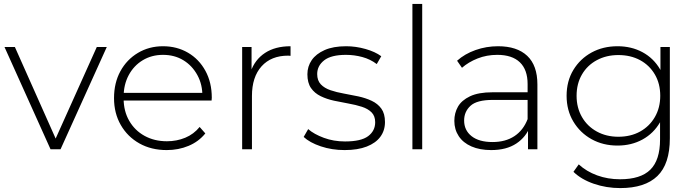

<svg xmlns="http://www.w3.org/2000/svg" viewBox="-20 -762 3545 980"><path d="M238 0 3 -522H56L276 -28H252L474 -522H525L289 0Z M831 4Q752 4 691.5 -30Q631 -64 596.5 -124Q562 -184 562 -261Q562 -339 594.5 -398.5Q627 -458 684 -492Q741 -526 812 -526Q883 -526 939.5 -493Q996 -460 1028.5 -400.5Q1061 -341 1061 -263Q1061 -260 1060.5 -256.5Q1060 -253 1060 -249H599V-288H1033L1013 -269Q1014 -330 987.5 -378.5Q961 -427 916 -454.5Q871 -482 812 -482Q754 -482 708.5 -454.5Q663 -427 637 -378.5Q611 -330 611 -268V-259Q611 -195 639.5 -145.5Q668 -96 718 -68.5Q768 -41 832 -41Q882 -41 925.5 -59Q969 -77 999 -114L1028 -81Q994 -39 942.5 -17.5Q891 4 831 4Z M1216 0V-522H1264V-379L1259 -395Q1281 -458 1333 -492Q1385 -526 1463 -526V-477Q1460 -477 1457 -477.5Q1454 -478 1451 -478Q1364 -478 1315 -423.5Q1266 -369 1266 -272V0Z M1739 4Q1674 4 1617.5 -15Q1561 -34 1530 -63L1553 -103Q1583 -77 1633 -58.5Q1683 -40 1741 -40Q1823 -40 1859 -67Q1895 -94 1895 -138Q1895 -170 1876.5 -188.5Q1858 -207 1827 -217Q1796 -227 1759 -233.5Q1722 -240 1685 -248Q1648 -256 1617 -271Q1586 -286 1567.5 -312.5Q1549 -339 1549 -383Q1549 -423 1571 -455Q1593 -487 1637 -506.5Q1681 -526 1747 -526Q1796 -526 1845.5 -512Q1895 -498 1926 -475L1903 -435Q1870 -460 1829 -471Q1788 -482 1746 -482Q1670 -482 1634.5 -454Q1599 -426 1599 -384Q1599 -351 1617.5 -331.5Q1636 -312 1667 -301.5Q1698 -291 1735 -284.5Q1772 -278 1809 -270Q1846 -262 1877 -247.5Q1908 -233 1926.5 -207.5Q1945 -182 1945 -139Q1945 -96 1921.5 -64Q1898 -32 1852 -14Q1806 4 1739 4Z M2085 0V-742H2135V0Z M2675 0V-119L2673 -137V-333Q2673 -406 2633.5 -444Q2594 -482 2518 -482Q2464 -482 2417.5 -463.5Q2371 -445 2338 -416L2313 -452Q2352 -487 2407 -506.5Q2462 -526 2522 -526Q2619 -526 2671 -477Q2723 -428 2723 -331V0ZM2487 4Q2429 4 2386.5 -14.5Q2344 -33 2321.5 -67Q2299 -101 2299 -145Q2299 -185 2317.5 -217.5Q2336 -250 2379 -270.5Q2422 -291 2494 -291H2686V-252H2495Q2414 -252 2381.5 -222Q2349 -192 2349 -147Q2349 -97 2387 -67Q2425 -37 2494 -37Q2560 -37 2605.5 -67Q2651 -97 2673 -154L2687 -120Q2666 -63 2615.5 -29.5Q2565 4 2487 4Z M3146 198Q3075 198 3011 176Q2947 154 2907 115L2934 77Q2973 113 3027.5 133Q3082 153 3145 153Q3250 153 3299.5 104Q3349 55 3349 -50V-195L3359 -273L3351 -351V-522H3399V-56Q3399 75 3335.5 136.5Q3272 198 3146 198ZM3132 -19Q3058 -19 2999.5 -51.5Q2941 -84 2906.5 -141.5Q2872 -199 2872 -273Q2872 -348 2906.5 -405Q2941 -462 2999.5 -494Q3058 -526 3132 -526Q3203 -526 3259.5 -495.5Q3316 -465 3349 -408.5Q3382 -352 3382 -273Q3382 -195 3349 -138Q3316 -81 3259.5 -50Q3203 -19 3132 -19ZM3136 -64Q3199 -64 3247 -90.5Q3295 -117 3322.5 -164.5Q3350 -212 3350 -273Q3350 -335 3322.5 -382Q3295 -429 3247 -455Q3199 -481 3136 -481Q3075 -481 3026.5 -455Q2978 -429 2950.5 -382Q2923 -335 2923 -273Q2923 -212 2950.5 -164.5Q2978 -117 3026.5 -90.5Q3075 -64 3136 -64Z"/></svg>

Font: Modern
Style: Regular
Weight: 300
Designer: Julieta Ulanovsky
Foundry: Julieta Ulanovsky
Version: Version 8.000